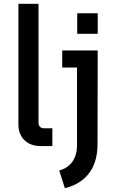

<svg xmlns="http://www.w3.org/2000/svg" viewBox="-20 -770 612 1012"><path d="M193 0H256V-94H210C194 -94 183 -106 183 -123V-750H77V-113C77 -45 124 0 193 0ZM292 129 322 222C416 199 494 132 494 -9L495 -504H308V-414H386V-6C386 70 349 113 292 129ZM387 -592H495V-700H387Z"/></svg>

Font: Finlandica Medium
Style: Regular
Weight: 500
Designer: Niklas Ekholm, Juho Hiilivirta, Jaakko Suomalainen
Foundry: Helsinki Type Studio
Version: Version 2.000;Glyphs 3.2 (3202)